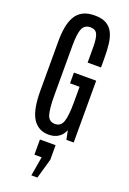

<svg xmlns="http://www.w3.org/2000/svg" viewBox="-214 -937 885 1317"><g transform="rotate(20 229.0 -279.0)"><path d="M215.3 8.3C243.3 8.3 267.2 1.9 286.9 -11C306.6 -23.8 321 -42.3 330.1 -66.4L343.8 0H397V-451.2H234.4V-373H304.2V-261.2C304.2 -194.5 299.2 -146.9 289.3 -118.4C279.4 -89.9 260.4 -75.7 232.4 -75.7C203.1 -75.7 184 -89.8 175 -118.2C166.1 -146.5 161.6 -193.5 161.6 -259.3V-620.6C161.6 -680.8 167 -722.8 177.7 -746.6C188.5 -770.3 207.7 -782.2 235.4 -782.2C261.4 -782.2 278.6 -772.2 286.9 -752.2C295.2 -732.2 299.3 -701.3 299.3 -659.7V-547.9H397V-614.3C397 -652 395.2 -686.5 391.6 -717.8C388 -749 380.7 -775.9 369.6 -798.3C358.6 -820.8 342.4 -838.1 321 -850.3C299.7 -862.5 271.2 -868.7 235.4 -868.7C200.8 -868.7 172.3 -862.6 149.7 -850.6C127 -838.5 109.2 -821.3 96.2 -798.8C83.2 -776.4 74 -749.8 68.6 -719C63.2 -688.2 60.5 -654 60.5 -616.2V-255.9C60.5 -161.8 73.9 -94.2 100.6 -53.2C127.3 -12.2 165.5 8.3 215.3 8.3ZM201.2 311H245.1L286.6 166V59.6H172.4V170.4H225.1Z"/></g></svg>

Font: Antonio
Style: Regular
Weight: 400
Designer: Vernon Adams
Foundry: Vernon Adams
Version: Version 1.002